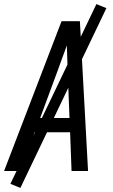

<svg xmlns="http://www.w3.org/2000/svg" viewBox="-32 -839 552 942"><path d="M-12 0 270 -735H360L400 0H319L312 -190H138L69 0ZM309 -260 300 -490Q299 -522 298 -553.5Q297 -585 296 -616Q285 -585 273 -553.5Q261 -522 250 -490L165 -260ZM68 83 19 63 441 -819 490 -799Z"/></svg>

Font: Iosevka SS18
Style: Italic
Weight: 400
Italic angle: -9°
Monospace: yes
Designer: Belleve Invis
Foundry: Belleve Invis
Version: Version 25.1.1; ttfautohint (v1.8.4)